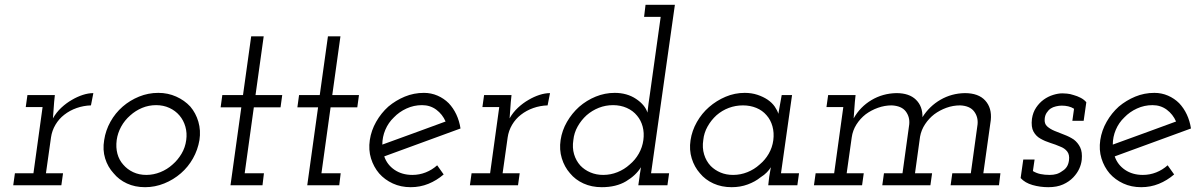

<svg xmlns="http://www.w3.org/2000/svg" viewBox="-20 -770 4974 798"><path d="M42 -50 35 0H235L242 -50H171L192 -199Q196 -227 210.5 -251.5Q225 -276 247 -293Q270 -311 298.5 -321Q327 -331 358 -332L368 -383Q347 -383 324 -375.5Q301 -368 279 -355Q256 -342 235 -322.5Q214 -303 200 -278Q202 -297 202.5 -312Q203 -327 205 -346L208 -375H94L87 -325H157L119 -50Z M413 -188Q406 -147 417 -111.5Q428 -76 452 -50Q474 -23 507.5 -7.5Q541 8 583 8Q624 8 662.5 -7.5Q701 -23 732 -50Q762 -76 782 -111.5Q802 -147 809 -188Q815 -228 804.5 -264Q794 -300 771 -327Q747 -353 712.5 -368.5Q678 -384 638 -384Q596 -384 558 -368.5Q520 -353 490 -327Q459 -300 439 -264Q419 -228 413 -188ZM465 -188Q469 -217 483.5 -243.5Q498 -270 521 -290Q543 -310 570.5 -321.5Q598 -333 629 -333Q659 -333 684 -321.5Q709 -310 726 -290Q743 -270 750.5 -243.5Q758 -217 754 -188Q750 -157 734.5 -131Q719 -105 697 -86Q675 -66 646.5 -54.5Q618 -43 588 -43Q558 -43 533.5 -54.5Q509 -66 492 -86Q475 -105 468 -131Q461 -157 465 -188Z M1024 -619 990 -375H904L897 -324H983L938 0H1071L1077 -50H997L1035 -324H1146L1153 -375H1042L1076 -619Z M1343 -619 1309 -375H1223L1216 -324H1302L1257 0H1390L1396 -50H1316L1354 -324H1465L1472 -375H1361L1395 -619Z M1734 -333Q1768 -333 1793.5 -314Q1819 -295 1832 -265Q1766 -241 1701 -217Q1636 -193 1569 -169Q1569 -201 1581.5 -230.5Q1594 -260 1617 -282Q1639 -305 1669.5 -319Q1700 -333 1734 -333ZM1894 -236Q1889 -268 1876.5 -294.5Q1864 -321 1845 -341Q1825 -361 1798.5 -372.5Q1772 -384 1742 -384Q1700 -384 1662.5 -368.5Q1625 -353 1594 -327Q1564 -300 1543.5 -264Q1523 -228 1517 -188Q1511 -147 1522 -111.5Q1533 -76 1556 -49Q1579 -23 1612.5 -7.5Q1646 8 1687 8Q1726 8 1760.5 -6Q1795 -20 1824 -45Q1817 -55 1810.5 -64Q1804 -73 1797 -83Q1776 -64 1749.5 -53.5Q1723 -43 1694 -43Q1651 -43 1620 -64Q1589 -85 1577 -120Q1657 -149 1735.5 -178Q1814 -207 1894 -236Z M1940 -50 1933 0H2133L2140 -50H2069L2090 -199Q2094 -227 2108.5 -251.5Q2123 -276 2145 -293Q2168 -311 2196.5 -321Q2225 -331 2256 -332L2266 -383Q2245 -383 2222 -375.5Q2199 -368 2177 -355Q2154 -342 2133 -322.5Q2112 -303 2098 -278Q2100 -297 2100.5 -312Q2101 -327 2103 -346L2106 -375H1992L1985 -325H2055L2017 -50Z M2638 -35 2633 0H2754L2761 -50H2686L2785 -750H2663L2657 -700H2726L2681 -378Q2678 -360 2675.5 -340Q2673 -320 2671 -302Q2661 -334 2623.5 -359Q2586 -384 2535 -384Q2494 -384 2456 -368.5Q2418 -353 2387 -326Q2357 -299 2336.5 -263.5Q2316 -228 2310 -188Q2304 -148 2315 -112Q2326 -76 2349 -50Q2371 -23 2405 -7.5Q2439 8 2481 8Q2541 8 2582 -16.5Q2623 -41 2644 -75Q2643 -65 2641 -55.5Q2639 -46 2638 -35ZM2363 -188Q2366 -218 2381 -244.5Q2396 -271 2418 -291Q2441 -311 2469 -322Q2497 -333 2528 -333Q2559 -333 2585 -321.5Q2611 -310 2628 -289Q2644 -270 2651 -244Q2658 -218 2654 -188Q2650 -158 2635 -131.5Q2620 -105 2597 -86Q2575 -66 2546.5 -54.5Q2518 -43 2487 -43Q2458 -43 2433.5 -53.5Q2409 -64 2392 -82Q2374 -102 2366 -129Q2358 -156 2363 -188Z M2850 -187Q2844 -147 2855 -111.5Q2866 -76 2889 -50Q2911 -23 2945 -7.5Q2979 8 3021 8Q3057 8 3088 -3.5Q3119 -15 3141 -33Q3157 -43 3167.5 -54Q3178 -65 3184 -75Q3182 -65 3180.5 -55.5Q3179 -46 3177 -35L3173 0H3294L3301 -50H3226L3272 -375H3229Q3226 -355 3222 -336Q3218 -317 3215 -297Q3211 -311 3200 -327Q3189 -343 3170 -356Q3152 -368 3128 -376Q3104 -384 3075 -384Q3034 -384 2996 -368Q2958 -352 2927 -325Q2897 -299 2876.5 -263Q2856 -227 2850 -187ZM2903 -188Q2906 -218 2921 -244.5Q2936 -271 2958 -291Q2981 -311 3009 -321.5Q3037 -332 3068 -332Q3098 -332 3123.5 -321.5Q3149 -311 3166 -291Q3183 -272 3190.5 -245Q3198 -218 3194 -187Q3190 -157 3175 -131Q3160 -105 3137 -86Q3115 -66 3086.5 -54.5Q3058 -43 3027 -43Q2998 -43 2974.5 -53Q2951 -63 2934 -80Q2915 -100 2906.5 -128Q2898 -156 2903 -188Z M3938 -50 3931 0H4132L4138 -50H4067L4098 -271Q4103 -321 4075 -352Q4047 -383 3990 -383Q3935 -382 3889 -355.5Q3843 -329 3814 -283Q3815 -328 3787 -355.5Q3759 -383 3706 -383Q3649 -382 3602 -354Q3555 -326 3528 -278Q3530 -297 3530.5 -312Q3531 -327 3533 -346L3536 -375H3422L3415 -325H3485L3447 -50H3370L3363 0H3563L3570 -50H3499L3520 -199Q3524 -228 3539.5 -252.5Q3555 -277 3578 -295Q3601 -312 3629 -322Q3657 -332 3686 -332Q3727 -330 3744.5 -307Q3762 -284 3759 -253L3731 -50H3654L3647 0H3847L3854 -50H3783L3804 -202Q3809 -230 3825 -254Q3841 -278 3863 -295Q3886 -312 3913.5 -322Q3941 -332 3971 -332Q4011 -330 4028.5 -307Q4046 -284 4043 -253L4015 -50Z M4222 -30Q4240 -10 4271.5 -1Q4303 8 4337 8Q4373 8 4398.5 -3.5Q4424 -15 4441 -33Q4457 -50 4465.5 -68.5Q4474 -87 4476 -106Q4479 -138 4469.5 -157.5Q4460 -177 4443 -190Q4425 -202 4403.5 -210Q4382 -218 4363 -226Q4344 -234 4332 -245Q4320 -256 4322 -276Q4323 -290 4330 -301Q4337 -312 4347 -319Q4356 -325 4369 -328Q4382 -331 4393 -331Q4407 -331 4420 -328Q4433 -325 4444 -318L4437 -268H4484L4495 -345Q4486 -356 4471.5 -363.5Q4457 -371 4442 -375Q4427 -380 4414 -381Q4401 -382 4395 -382Q4378 -382 4357 -375.5Q4336 -369 4318 -356Q4300 -343 4286.5 -323Q4273 -303 4269 -276Q4265 -242 4275.5 -223Q4286 -204 4304 -194Q4323 -183 4345.5 -176Q4368 -169 4386 -161Q4405 -154 4415.5 -140.5Q4426 -127 4423 -104Q4421 -88 4414 -77Q4407 -66 4395 -59Q4383 -50 4370.5 -46.5Q4358 -43 4343 -43Q4322 -43 4305 -46.5Q4288 -50 4273 -59L4280 -107H4233Z M4770 -333Q4804 -333 4829.5 -314Q4855 -295 4868 -265Q4802 -241 4737 -217Q4672 -193 4605 -169Q4605 -201 4617.5 -230.5Q4630 -260 4653 -282Q4675 -305 4705.5 -319Q4736 -333 4770 -333ZM4930 -236Q4925 -268 4912.5 -294.5Q4900 -321 4881 -341Q4861 -361 4834.5 -372.5Q4808 -384 4778 -384Q4736 -384 4698.5 -368.5Q4661 -353 4630 -327Q4600 -300 4579.5 -264Q4559 -228 4553 -188Q4547 -147 4558 -111.5Q4569 -76 4592 -49Q4615 -23 4648.5 -7.5Q4682 8 4723 8Q4762 8 4796.5 -6Q4831 -20 4860 -45Q4853 -55 4846.5 -64Q4840 -73 4833 -83Q4812 -64 4785.5 -53.5Q4759 -43 4730 -43Q4687 -43 4656 -64Q4625 -85 4613 -120Q4693 -149 4771.5 -178Q4850 -207 4930 -236Z"/></svg>

Font: Josefin Slab Medium
Style: Italic
Weight: 500
Italic angle: -12°
Version: Version 2.000